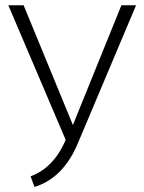

<svg xmlns="http://www.w3.org/2000/svg" viewBox="-20 -533 558 742"><path d="M12.2 -512.7H71.3L261.7 -49.8L449.2 -512.7H505.9L283.2 15.1Q226.6 154.8 113.3 189.5L98.1 148.4Q187 116.2 233.9 7.8Z"/></svg>

Font: Voltera Light
Style: Light
Weight: 300
Designer: Bernd Montag
Version: Version 1.301